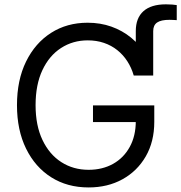

<svg xmlns="http://www.w3.org/2000/svg" viewBox="-20 -841 823 872"><path d="M596.7 -498V-699.7Q596.7 -759.3 631.6 -790.3Q666.5 -821.3 733.4 -821.3Q749 -821.3 762 -820.3Q774.9 -819.3 782.7 -817.9V-749.5Q774.9 -750 765.6 -750.5Q756.3 -751 750 -751Q711.4 -751 693.6 -738.8Q675.8 -726.6 675.8 -699.7V-498ZM382.3 10.3Q285.6 10.3 212.6 -35.9Q139.6 -82 98.4 -166Q57.1 -250 57.1 -363.3Q57.1 -477.5 98.4 -561.5Q139.6 -645.5 211.9 -691.7Q284.2 -737.8 377.9 -737.8Q436 -737.8 486.1 -720Q536.1 -702.1 575.4 -669.9Q614.7 -637.7 640.6 -594Q666.5 -550.3 675.8 -498H587.4Q577.1 -533.7 558.3 -562.7Q539.6 -591.8 512.7 -613.3Q485.8 -634.8 452.1 -646.2Q418.5 -657.7 378.4 -657.7Q311 -657.7 257.3 -623Q203.6 -588.4 172.6 -522.5Q141.6 -456.5 141.6 -363.3Q141.6 -271 172.9 -205.3Q204.1 -139.6 258.5 -104.7Q313 -69.8 382.3 -69.8Q445.3 -69.8 493.7 -96.9Q542 -124 569.3 -173.8Q596.7 -223.6 596.7 -291L623 -286.6H402.3V-362.3H680.7V-287.6Q680.7 -197.8 642.1 -130.9Q603.5 -64 536.4 -26.9Q469.2 10.3 382.3 10.3Z"/></svg>

Font: V-Inter
Style: Regular-375
Weight: 375
Designer: Rasmus Andersson
Foundry: rsms
Version: Version 4.000;git-4146feb